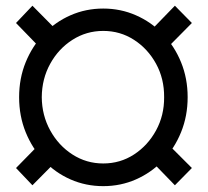

<svg xmlns="http://www.w3.org/2000/svg" viewBox="-20 -632 716 662"><path d="M335.9 9.8Q275.9 9.8 223.1 -13.4Q170.4 -36.6 130.9 -78.4Q91.3 -120.1 68.6 -176Q45.9 -231.9 45.9 -296.9Q45.9 -361.8 68.6 -417.5Q91.3 -473.1 130.9 -514.6Q170.4 -556.2 223.1 -579.3Q275.9 -602.5 335.9 -602.5Q396 -602.5 448.7 -579.3Q501.5 -556.2 541.5 -514.6Q581.5 -473.1 604.2 -417.5Q627 -361.8 627 -296.9Q627 -231.9 604.2 -176Q581.5 -120.1 541.5 -78.4Q501.5 -36.6 448.7 -13.4Q396 9.8 335.9 9.8ZM335.9 -68.4Q394.5 -68.4 442.1 -99.4Q489.7 -130.4 518.1 -182.4Q546.4 -234.4 545.9 -296.9Q546.4 -360.4 518.1 -412.1Q489.7 -463.9 442.1 -494.6Q394.5 -525.4 335.9 -525.4Q277.8 -525.4 229.7 -494.6Q181.6 -463.9 153.1 -412.1Q124.5 -360.4 124 -296.9Q124.5 -234.4 153.1 -182.4Q181.6 -130.4 229.7 -99.4Q277.8 -68.4 335.9 -68.4ZM542 -452.1 485.4 -511.7 583 -612.3 641.6 -552.7ZM583 6.8 485.4 -93.8 542 -152.3 641.6 -52.7ZM91.8 6.8 35.2 -52.7 132.8 -152.3 191.4 -93.8ZM132.8 -452.1 35.2 -552.7 91.8 -612.3 191.4 -511.7Z"/></svg>

Font: Inter Tight
Style: Regular
Weight: 400
Designer: Rasmus Andersson
Foundry: rsms
Version: Version 3.002